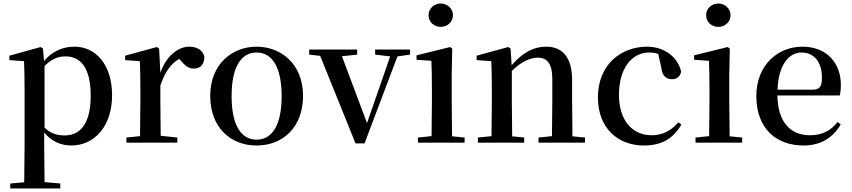

<svg xmlns="http://www.w3.org/2000/svg" viewBox="-20 -807 4817 1086"><path d="M383 16C514 16 614 -93 614 -268C614 -440 523 -543 401 -543C338 -543 277 -519 229 -462L223 -532L210 -541L33 -492V-467L116 -461C118 -412 119 -366 119 -299V19L117 224L38 231V259H321V231L232 223L230 19V-57C275 -4 328 16 383 16ZM232 -434C276 -477 312 -488 351 -488C437 -488 493 -422 493 -266C493 -100 429 -41 346 -41C302 -41 268 -51 232 -85Z M771 0H983V-29L889 -39L887 -232V-323C913 -400 946 -447 994 -474L1002 -465C1026 -436 1046 -419 1076 -419C1117 -419 1135 -446 1136 -485C1127 -526 1092 -543 1050 -543C986 -543 919 -488 887 -395L880 -532L867 -541L688 -492V-467L771 -461C773 -412 774 -369 774 -301V-232L772 -37L695 -29V0Z M1431 16C1578 16 1694 -85 1694 -265C1694 -444 1571 -543 1431 -543C1292 -543 1169 -443 1169 -265C1169 -86 1284 16 1431 16ZM1431 -17C1343 -17 1290 -100 1290 -263C1290 -426 1343 -510 1431 -510C1520 -510 1573 -426 1573 -263C1573 -100 1520 -17 1431 -17Z M2102 -498 2187 -488 2056 -111 1914 -489 2000 -498V-527H1729V-498L1791 -491L1991 4H2042L2228 -488L2299 -498V-527H2102Z M2473 -655C2510 -655 2542 -682 2542 -721C2542 -759 2510 -787 2473 -787C2435 -787 2404 -759 2404 -721C2404 -682 2435 -655 2473 -655ZM2420 0H2608V-29L2537 -36C2536 -93 2535 -177 2535 -232V-385L2538 -532L2526 -541L2336 -494V-469L2420 -463C2422 -414 2423 -367 2423 -300V-232L2421 -37L2344 -29V0Z M3101 0H3289V-29L3218 -36L3216 -232V-353C3216 -486 3159 -543 3069 -543C3003 -543 2941 -515 2874 -438L2868 -532L2855 -541L2676 -492V-467L2759 -461C2761 -412 2762 -368 2762 -301V-232L2760 -37L2683 -29V0H2945V-29L2877 -36L2875 -232V-406C2931 -461 2984 -481 3021 -481C3074 -481 3104 -449 3104 -359V-232L3102 -37L3026 -29V0Z M3622 16C3724 16 3788 -24 3834 -102L3817 -115C3776 -67 3726 -42 3667 -42C3556 -42 3481 -126 3481 -271C3481 -420 3554 -510 3651 -510C3669 -510 3686 -508 3703 -502L3720 -427C3725 -377 3748 -359 3781 -359C3808 -359 3825 -372 3833 -401C3815 -484 3737 -543 3640 -543C3492 -543 3362 -441 3362 -256C3362 -83 3474 16 3622 16Z M4043 -655C4080 -655 4112 -682 4112 -721C4112 -759 4080 -787 4043 -787C4005 -787 3974 -759 3974 -721C3974 -682 4005 -655 4043 -655ZM3990 0H4178V-29L4107 -36C4106 -93 4105 -177 4105 -232V-385L4108 -532L4096 -541L3906 -494V-469L3990 -463C3992 -414 3993 -367 3993 -300V-232L3991 -37L3914 -29V0Z M4526 16C4621 16 4692 -28 4735 -103L4718 -117C4680 -69 4632 -42 4561 -42C4456 -42 4380 -110 4377 -267H4730C4734 -284 4736 -303 4736 -328C4736 -449 4658 -543 4518 -543C4380 -543 4258 -439 4258 -264C4258 -81 4369 16 4526 16ZM4378 -300C4383 -440 4442 -510 4514 -510C4585 -510 4629 -455 4629 -369C4629 -320 4618 -300 4579 -300Z"/></svg>

Font: Noto Serif CJK HK SemiBold
Style: Regular
Weight: 600
Designer: Ryoko NISHIZUKA 西塚涼子 (kana & ideographs); Frank Grießhammer (Latin, Greek & Cyrillic); Wenlong ZHANG 张文龙 (bopomofo); San
Foundry: Adobe
Version: Version 2.001;hotconv 1.1.0;makeotfexe 2.6.0